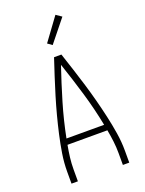

<svg xmlns="http://www.w3.org/2000/svg" viewBox="-176 -1049 852 1131"><g transform="rotate(-20 250.0 -483.5)"><path d="M69 0V-74Q69 -130 78 -186.5Q87 -243 99.5 -298.5Q112 -354 126.5 -409Q141 -464 157.5 -518.5Q174 -573 191.5 -627Q209 -681 227 -735H273Q291 -681 308.5 -627Q326 -573 342.5 -518.5Q359 -464 373.5 -409Q388 -354 400.5 -298.5Q413 -243 422 -186.5Q431 -130 431 -74V0H391V-74Q391 -111 386.5 -148.5Q382 -186 375 -223H125Q118 -186 113.5 -148.5Q109 -111 109 -74V0ZM132 -260H368Q347 -367 316 -471.5Q285 -576 250 -679Q215 -576 184 -471.5Q153 -367 132 -260ZM244 -805 216 -825 320 -967 355 -943Z"/></g></svg>

Font: Iosevka Curly Extralight
Style: Regular
Weight: 200
Monospace: yes
Designer: Belleve Invis
Foundry: Belleve Invis
Version: Version 22.1.2; ttfautohint (v1.8.4)